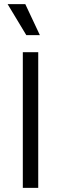

<svg xmlns="http://www.w3.org/2000/svg" viewBox="-20 -914 297 934"><path d="M91 0V-660H166V0ZM108 -743 17 -894H103L174 -743Z"/></svg>

Font: Bricolage Grotesque 10pt Light
Style: Regular
Weight: 300
Designer: Mathieu Triay
Foundry: Atelier Triay
Version: Version 1.000; ttfautohint (v1.8.4.7-5d5b);gftools[0.9.32]